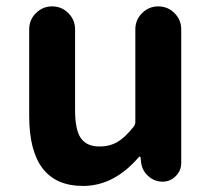

<svg xmlns="http://www.w3.org/2000/svg" viewBox="-20 -580 677 613"><path d="M245.1 13.7Q73.2 13.7 73.2 -210V-486.3Q73.2 -516.6 94.7 -538.1Q116.2 -559.6 146.5 -559.6Q176.8 -559.6 198.2 -538.1Q219.7 -516.6 219.7 -486.3V-228.5Q219.7 -165 238.3 -138.7Q256.8 -112.3 297.9 -112.3Q330.1 -112.3 354.5 -126.5Q378.9 -140.6 406.2 -174.8Q412.1 -181.6 412.1 -191.4V-486.3Q412.1 -516.6 433.6 -538.1Q455.1 -559.6 485.4 -559.6Q515.6 -559.6 537.1 -538.1Q558.6 -516.6 558.6 -486.3V-59.6Q558.6 -35.2 541 -17.6Q523.4 0 499 0Q473.6 0 454.1 -17.1Q434.6 -34.2 430.7 -59.6L428.7 -78.1Q427.7 -80.1 425.8 -80.1Q423.8 -80.1 422.9 -78.1Q343.8 13.7 245.1 13.7Z"/></svg>

Font: Gen Jyuu GothicX Bold
Style: Bold
Weight: 700
Designer: Ryoko NISHIZUKA (kana &amp; ideographs); Paul D. Hunt (Latin, Greek &amp; Cyrillic); Wenlong ZHANG (bopomofo); Sandoll C
Version: Version 1.058.20140828